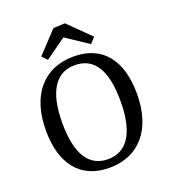

<svg xmlns="http://www.w3.org/2000/svg" viewBox="-138 -851 858 962"><g transform="rotate(-20 291.5 -369.5)"><path d="M282 9C438 9 537 -101 537 -293C537 -469 458 -577 301 -577C146 -577 45 -469 45 -275C45 -99 125 9 282 9ZM292 -534C397 -534 447 -450 447 -286C447 -116 389 -34 290 -34C186 -34 135 -120 135 -283C135 -453 193 -534 292 -534ZM176 -605 287 -684 406 -605 433 -635 318 -748 256 -745 150 -632Z"/></g></svg>

Font: Yrsa
Style: Regular
Weight: 400
Designer: Anna Giedrys (Yrsa+Rasa design), David Brezina (Yrsa art-direction, Rasa art-direction, design)
Foundry: Rosetta Type Foundry
Version: Version 1.001;PS 1.1;hotconv 1.0.88;makeotf.lib2.5.647800